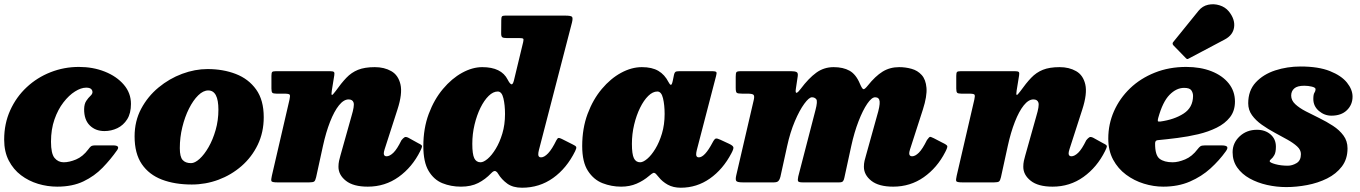

<svg xmlns="http://www.w3.org/2000/svg" viewBox="-30 -853 6363 898"><path d="M582.5 -367Q582.5 -323 564.8 -295Q547 -267 518.8 -253.5Q490.5 -240 458.5 -240Q416.5 -240 389.8 -266.5Q363 -293 363.5 -343Q364 -367 373.5 -381.2Q383 -395.5 392.8 -404.5Q402.5 -413.5 402.5 -422Q402.5 -431 395.8 -437Q389 -443 373 -443Q349 -443 320.8 -425.2Q292.5 -407.5 266.8 -374.2Q241 -341 224.8 -294.5Q208.5 -248 208.5 -190Q208.5 -134.5 225.2 -114.2Q242 -94 268 -94Q294 -94 325.8 -107.2Q357.5 -120.5 383 -154.5Q389 -163 394.8 -168Q400.5 -173 416 -173H499Q533 -173 518 -151Q488 -108 450 -68.8Q412 -29.5 360.5 -4.8Q309 20 237.5 20Q192 20 148 6.8Q104 -6.5 68.2 -33.5Q32.5 -60.5 11 -102Q-10.5 -143.5 -10.5 -200Q-10.5 -275 17.8 -337.2Q46 -399.5 94.8 -445Q143.5 -490.5 206.5 -515.2Q269.5 -540 339 -540Q405 -540 460.2 -518Q515.5 -496 549 -457Q582.5 -418 582.5 -367Z M599.5 -215Q599.5 -286.5 630.2 -344.2Q661 -402 711.5 -443.8Q762 -485.5 822 -507.8Q882 -530 940.5 -530Q1013.5 -530 1073 -507Q1132.5 -484 1168 -434.5Q1203.5 -385 1203.5 -305Q1203.5 -234 1175.5 -176Q1147.5 -118 1099.5 -76.2Q1051.5 -34.5 991.5 -12.2Q931.5 10 867 10Q787.5 10 727.2 -13Q667 -36 633.2 -85.5Q599.5 -135 599.5 -215ZM811 -160Q811 -119.5 824.2 -104.8Q837.5 -90 863.5 -90Q881.5 -90 903.5 -110Q925.5 -130 945.5 -164.8Q965.5 -199.5 978.5 -244.8Q991.5 -290 991.5 -340Q991.5 -430 944 -430Q920.5 -430 897 -407Q873.5 -384 854 -345.2Q834.5 -306.5 822.8 -258.5Q811 -210.5 811 -160Z M1259.5 -520H1515Q1528 -520 1531.8 -516.2Q1535.5 -512.5 1533.5 -501L1522 -430Q1519 -411 1522 -409Q1525 -407 1539 -426Q1566 -464 1589.8 -489Q1613.5 -514 1644.5 -526.5Q1675.5 -539 1723 -539Q1767.5 -539 1800.2 -520.2Q1833 -501.5 1843 -458.2Q1853 -415 1829 -341L1769 -155Q1765 -142 1765 -136Q1765 -122 1778 -122Q1792.5 -122 1809.8 -138.5Q1827 -155 1847.5 -197Q1855.5 -207 1861.8 -210.8Q1868 -214.5 1879.5 -209L1926.5 -183Q1944 -175 1944 -169.2Q1944 -163.5 1935.5 -146.5Q1898 -71 1834.5 -25.5Q1771 20 1690 20Q1622.5 20 1587.8 -7.5Q1553 -35 1553 -73Q1553 -87.5 1555.8 -100.8Q1558.5 -114 1562 -125L1614 -310Q1628.5 -358 1623.8 -373Q1619 -388 1600.5 -388Q1577.5 -388 1555.2 -360.2Q1533 -332.5 1513.8 -283.5Q1494.5 -234.5 1480.5 -170.5L1448.5 -24Q1445 -8.5 1439.5 -4.2Q1434 0 1416.5 0H1267.5Q1242 0 1239.5 -6Q1237 -12 1241.5 -31L1324 -387Q1328 -405 1325 -410Q1322 -415 1298.5 -415H1263Q1247.5 -415 1243.5 -419.5Q1239.5 -424 1239.5 -439V-498Q1239.5 -512 1242.8 -516Q1246 -520 1259.5 -520Z M2660 -146Q2620.5 -66 2556.8 -20.5Q2493 25 2411.5 25Q2369 25 2342.5 5.8Q2316 -13.5 2300 -40Q2295.5 -48.5 2289 -52Q2280.5 -57 2267 -42.5Q2240 -14 2206.5 3Q2173 20 2126 20Q2079 20 2039 3.8Q1999 -12.5 1974.5 -53.8Q1950 -95 1950 -170Q1950 -252.5 1975.2 -320.2Q2000.5 -388 2041.8 -437Q2083 -486 2131.2 -512.5Q2179.5 -539 2225.5 -539Q2315 -539 2344.5 -480.5Q2354.5 -461 2361.5 -458.8Q2368.5 -456.5 2373.5 -476L2417 -656.5Q2420 -669 2416.8 -672Q2413.5 -675 2398 -675H2339.5Q2325 -675 2319.2 -678.8Q2313.5 -682.5 2314 -699.5L2314.5 -758.5Q2314.5 -771.5 2317.5 -775.8Q2320.5 -780 2332 -780H2613Q2640 -780 2645.2 -774.5Q2650.5 -769 2645 -747L2490.5 -151Q2487.5 -139 2487.5 -131Q2487.5 -117 2500.5 -117Q2515.5 -117 2533.8 -136.2Q2552 -155.5 2572 -196.5Q2577.5 -207 2582.2 -207.8Q2587 -208.5 2598 -203L2648.5 -177.5Q2663 -171 2665 -165.5Q2667 -160 2660 -146ZM2332 -320Q2332 -361.5 2324.5 -393.2Q2317 -425 2298 -425Q2276.5 -425 2255.5 -404.5Q2234.5 -384 2217.2 -349Q2200 -314 2189.5 -270.2Q2179 -226.5 2179 -180Q2179 -132 2188.2 -113Q2197.5 -94 2217.5 -94Q2231.5 -94 2250.8 -110.2Q2270 -126.5 2288.5 -156.8Q2307 -187 2319.5 -228.5Q2332 -270 2332 -320Z M3391 -136.5Q3351.5 -61 3290.2 -18Q3229 25 3154 25Q3119 25 3093.2 10.8Q3067.5 -3.5 3051 -24.5Q3043.5 -34 3038 -39.5Q3030.5 -46.5 3024.8 -44Q3019 -41.5 3006 -30.5Q2980 -8 2947.5 6Q2915 20 2875 20Q2830 20 2788.2 3.8Q2746.5 -12.5 2719.8 -53.8Q2693 -95 2693 -170Q2693 -252.5 2718.2 -320.2Q2743.5 -388 2784.8 -437Q2826 -486 2875 -512.5Q2924 -539 2972 -539Q3019.5 -539 3049.2 -521.5Q3079 -504 3097 -468.5Q3102.5 -457.5 3107.5 -456.2Q3112.5 -455 3117 -477L3122.5 -504Q3124.5 -513 3128.8 -516.5Q3133 -520 3147 -520H3300Q3318 -520 3320.5 -515.5Q3323 -511 3319 -497L3229 -151Q3226 -139 3226 -131Q3226 -117 3238.5 -117Q3266 -117 3302.5 -186Q3311.5 -203.5 3318 -205Q3324.5 -206.5 3339 -199.5L3380 -180.5Q3398 -172 3400 -164.5Q3402 -157 3391 -136.5ZM3078.5 -320Q3078.5 -361.5 3071 -393.2Q3063.5 -425 3044.5 -425Q3023 -425 3002 -404.5Q2981 -384 2963.8 -349Q2946.5 -314 2936 -270.2Q2925.5 -226.5 2925.5 -180Q2925.5 -132 2934.8 -113Q2944 -94 2964 -94Q2978 -94 2997.2 -110.2Q3016.5 -126.5 3035 -156.8Q3053.5 -187 3066 -228.5Q3078.5 -270 3078.5 -320Z M3434 -520H3670.5Q3687.5 -520 3695.5 -516Q3703.5 -512 3701 -496L3692.5 -439Q3689 -417.5 3695.8 -419Q3702.5 -420.5 3715 -437.5Q3752 -487 3787.8 -513Q3823.5 -539 3869 -539Q3913.5 -539 3943.5 -522.2Q3973.5 -505.5 3992 -461Q4002.5 -436.5 4008.5 -435.8Q4014.5 -435 4028.5 -452.5Q4064 -497 4098 -518Q4132 -539 4175.5 -539Q4205 -539 4233.2 -531.2Q4261.5 -523.5 4280.8 -502.2Q4300 -481 4303.2 -442.2Q4306.5 -403.5 4286.5 -341L4226.5 -155Q4222.5 -142 4222.5 -136Q4222.5 -122 4236 -122Q4250.5 -122 4267.5 -138.8Q4284.5 -155.5 4305.5 -198Q4315.5 -212 4319.5 -212.8Q4323.5 -213.5 4337.5 -206.5L4377 -186Q4398.5 -176 4400.5 -170Q4402.5 -164 4391 -142Q4353.5 -68.5 4290.5 -24.2Q4227.5 20 4147.5 20Q4080 20 4045.2 -7.5Q4010.5 -35 4010.5 -73Q4010.5 -87.5 4013.5 -100.8Q4016.5 -114 4020 -125L4071.5 -310Q4086 -358 4084.2 -378Q4082.5 -398 4063 -398Q4047 -398 4026.2 -367.8Q4005.5 -337.5 3985.5 -286Q3965.5 -234.5 3951.5 -170.5L3919 -21Q3917 -10.5 3912.5 -5.2Q3908 0 3895 0H3724Q3705.5 0 3702.8 -5.5Q3700 -11 3703.5 -27.5L3784 -338Q3795 -379.5 3787.8 -388.8Q3780.5 -398 3767.5 -398Q3754 -398 3731.8 -367.8Q3709.5 -337.5 3687.5 -285.8Q3665.5 -234 3651.5 -169.5L3620 -26Q3617 -13.5 3611 -6.8Q3605 0 3589 0H3444Q3418 0 3413.5 -6.8Q3409 -13.5 3413.5 -33L3495.5 -386Q3499.5 -403.5 3494.5 -409.2Q3489.5 -415 3466 -415H3441Q3421.5 -415 3416.2 -418.8Q3411 -422.5 3411 -442V-494Q3411 -510.5 3414.2 -515.2Q3417.5 -520 3434 -520Z M4462.5 -520H4718Q4731 -520 4734.8 -516.2Q4738.5 -512.5 4736.5 -501L4725 -430Q4722 -411 4725 -409Q4728 -407 4742 -426Q4769 -464 4792.8 -489Q4816.5 -514 4847.5 -526.5Q4878.5 -539 4926 -539Q4970.5 -539 5003.2 -520.2Q5036 -501.5 5046 -458.2Q5056 -415 5032 -341L4972 -155Q4968 -142 4968 -136Q4968 -122 4981 -122Q4995.5 -122 5012.8 -138.5Q5030 -155 5050.5 -197Q5058.5 -207 5064.8 -210.8Q5071 -214.5 5082.5 -209L5129.5 -183Q5147 -175 5147 -169.2Q5147 -163.5 5138.5 -146.5Q5101 -71 5037.5 -25.5Q4974 20 4893 20Q4825.5 20 4790.8 -7.5Q4756 -35 4756 -73Q4756 -87.5 4758.8 -100.8Q4761.5 -114 4765 -125L4817 -310Q4831.5 -358 4826.8 -373Q4822 -388 4803.5 -388Q4780.5 -388 4758.2 -360.2Q4736 -332.5 4716.8 -283.5Q4697.5 -234.5 4683.5 -170.5L4651.5 -24Q4648 -8.5 4642.5 -4.2Q4637 0 4619.5 0H4470.5Q4445 0 4442.5 -6Q4440 -12 4444.5 -31L4527 -387Q4531 -405 4528 -410Q4525 -415 4501.5 -415H4466Q4450.5 -415 4446.5 -419.5Q4442.5 -424 4442.5 -439V-498Q4442.5 -512 4445.8 -516Q4449 -520 4462.5 -520Z M5153.5 -205Q5153.5 -272.5 5180.2 -333Q5207 -393.5 5255.5 -440Q5304 -486.5 5371 -513.2Q5438 -540 5518 -540Q5584.5 -540 5636 -519.8Q5687.5 -499.5 5716.8 -463Q5746 -426.5 5746 -378Q5746 -334.5 5722.8 -304.8Q5699.5 -275 5660.5 -255.8Q5621.5 -236.5 5574 -225.2Q5526.5 -214 5477.2 -207.8Q5428 -201.5 5385 -197.5Q5372.5 -196.5 5372.5 -182.5Q5372 -127 5393.5 -110.5Q5415 -94 5454.5 -94Q5480.5 -94 5513 -107.5Q5545.5 -121 5571.5 -155.5Q5578 -164 5584 -168.5Q5590 -173 5605.5 -173H5682.5Q5704.5 -173 5709.2 -166.5Q5714 -160 5703 -145Q5673 -103 5631.5 -65.2Q5590 -27.5 5535.2 -3.8Q5480.5 20 5410.5 20Q5365.5 20 5320 6Q5274.5 -8 5236.8 -36Q5199 -64 5176.2 -106.2Q5153.5 -148.5 5153.5 -205ZM5396.5 -284.5Q5462 -293.5 5505.8 -321.8Q5549.5 -350 5550 -404Q5550 -418.5 5542.2 -430.2Q5534.5 -442 5508 -442Q5472 -442 5440 -409.5Q5408 -377 5387 -301Q5384 -289.5 5385.5 -286.5Q5387 -283.5 5396.5 -284.5ZM5717 -800Q5747 -763 5742 -726Q5737 -689 5698.5 -668.5L5530.5 -579.5Q5525 -576 5522 -577Q5519 -578 5515 -582.5L5458.5 -640.5Q5450 -649.5 5459 -658.5L5576 -803Q5594 -825 5620.8 -830.8Q5647.5 -836.5 5674 -828.2Q5700.5 -820 5717 -800Z M6054.5 -132.5Q6054.5 -152 6036.8 -168.2Q6019 -184.5 5990.8 -200.2Q5962.5 -216 5931.2 -232.8Q5900 -249.5 5871.8 -269.5Q5843.5 -289.5 5825.8 -314Q5808 -338.5 5808 -370Q5808 -429.5 5843.2 -467.5Q5878.5 -505.5 5934.5 -523.8Q5990.5 -542 6053 -542Q6136.5 -542 6190.2 -520.5Q6244 -499 6270 -466.5Q6296 -434 6296 -401Q6296 -363.5 6269.8 -337.8Q6243.5 -312 6197 -312Q6164.5 -312 6138.5 -334.2Q6112.5 -356.5 6112.5 -390Q6112.5 -412 6117.8 -419.5Q6123 -427 6123 -436Q6123 -443.5 6105.8 -447.8Q6088.5 -452 6070 -452Q6037.5 -452 6023.2 -439.2Q6009 -426.5 6009 -406Q6009 -383.5 6028 -365.8Q6047 -348 6077 -332.5Q6107 -317 6140.8 -300.5Q6174.5 -284 6204.5 -264.5Q6234.5 -245 6253.5 -219.2Q6272.5 -193.5 6272.5 -159Q6272.5 -109 6246 -74.2Q6219.5 -39.5 6176.8 -18.2Q6134 3 6083.8 12.5Q6033.5 22 5986 22Q5940.5 22 5896 12Q5851.5 2 5815 -18.2Q5778.5 -38.5 5756.8 -69.2Q5735 -100 5735 -141Q5735 -184.5 5767.8 -215.2Q5800.5 -246 5849 -246Q5887.5 -246 5912.5 -224.2Q5937.5 -202.5 5937.5 -167Q5937.5 -140.5 5930.2 -127.8Q5923 -115 5915.8 -109.5Q5908.5 -104 5908.5 -99Q5908.5 -92.5 5934.8 -85.2Q5961 -78 5993 -78Q6013.5 -78 6034 -90Q6054.5 -102 6054.5 -132.5Z"/></svg>

Font: Besley* Fatface
Style: Italic
Weight: 900
Italic angle: -13°
Designer: Owen Earl
Foundry: indestructible type*
Version: Version 3.000; ttfautohint (v1.8.3)